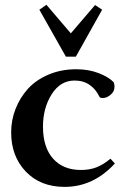

<svg xmlns="http://www.w3.org/2000/svg" viewBox="-20 -749 507 781"><path d="M248 -518.6 140.1 -709.5 168.9 -729.5 268.1 -613.3 366.7 -728.5 395.5 -709.5 288.6 -518.6ZM242.7 11.2Q144.5 11.2 85 -51Q25.4 -113.3 25.4 -210.4Q25.4 -260.7 43.5 -306.6Q61.5 -352.5 94.2 -388.4Q127 -424.3 178 -445.8Q229 -467.3 290 -467.3Q340.8 -467.3 381.6 -451.4Q422.4 -435.5 442.4 -414.6Q445.8 -405.8 445.8 -396.5Q445.8 -376.5 429.7 -363.3Q413.6 -350.1 397.5 -350.1Q386.2 -350.1 383.3 -357.4Q370.1 -385.7 344.7 -403.6Q319.3 -421.4 283.2 -421.4Q225.6 -421.4 190.2 -365.5Q154.8 -309.6 154.8 -233.9Q154.8 -149.9 195.8 -103.8Q236.8 -57.6 309.1 -57.6Q345.7 -57.6 373.5 -68.8Q401.4 -80.1 429.2 -103.5L447.3 -84Q359.9 11.2 242.7 11.2Z"/></svg>

Font: Elstob 6pt SemiBold
Style: Regular
Weight: 600
Designer: Peter S. Baker
Version: Version 1.015